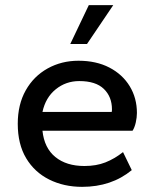

<svg xmlns="http://www.w3.org/2000/svg" viewBox="-20 -716 600 746"><path d="M299 10Q228 10 171 -18.5Q114 -47 81.5 -101.5Q49 -156 49 -235Q49 -310 80 -365Q111 -420 165 -450Q219 -480 285 -480Q354 -480 405 -453.5Q456 -427 484 -381Q512 -335 512 -277Q512 -260 507.5 -240Q503 -220 495 -208H145Q152 -141 195 -106Q238 -71 308 -71Q354 -71 389.5 -85Q425 -99 458 -125L492 -55Q413 10 299 10ZM145 -281H414Q415 -285 415 -291Q415 -340 383.5 -370.5Q352 -401 288 -401Q236 -401 196.5 -369Q157 -337 145 -281ZM253 -545 325 -696H420L318 -545Z"/></svg>

Font: Gantari Medium
Style: Regular
Weight: 500
Designer: Anugrah Pasau
Foundry: Lafontype
Version: Version 1.000; ttfautohint (v1.8.4.7-5d5b)